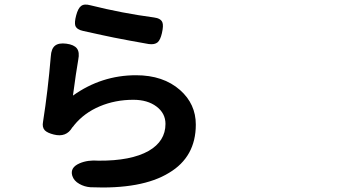

<svg xmlns="http://www.w3.org/2000/svg" viewBox="-20 -784 1540 847"><path d="M378.9 42Q352.5 40 330.1 27.3Q305.7 13.7 298.8 -8.8Q288.1 -44.9 331.1 -63.5Q367.2 -79.1 415 -75.2Q557.6 -74.2 635.7 -118.2Q710 -161.1 710 -237.3Q710 -284.2 670.4 -314Q630.9 -343.8 568.4 -343.8Q488.3 -343.8 419.9 -314.9Q351.6 -286.1 307.6 -232.4Q306.6 -230.5 303.7 -227.1Q300.8 -223.6 298.8 -221.7Q272.5 -176.8 217.8 -190.4Q189.5 -197.3 177.7 -209Q165 -222.7 169.9 -247.1Q191.4 -383.8 204.1 -535.2Q206.1 -569.3 222.7 -582.5Q239.3 -595.7 272.9 -591.3Q306.6 -586.9 319.3 -570.3Q332 -553.7 325.2 -520.5Q315.4 -464.8 301.8 -362.3Q427.7 -452.1 580.1 -452.1Q700.2 -452.1 774.4 -386.7Q843.8 -325.2 843.8 -234.4Q843.8 -91.8 725.6 -21.5Q606.4 51.8 378.9 42ZM635.7 -589.8Q545.9 -605.5 482.4 -618.2Q464.8 -622.1 431.6 -628.9Q371.1 -642.6 346.7 -647.5Q319.3 -653.3 312.5 -669.9Q307.6 -684.6 315.9 -715.8Q324.2 -747.1 336.9 -756.8Q350.6 -768.6 378.9 -760.7Q519.5 -725.6 659.2 -707Q689.5 -703.1 696.3 -685.5Q702.1 -671.9 694.3 -637.7Q687.5 -608.4 675.8 -597.7Q662.1 -585.9 635.7 -589.8Z"/></svg>

Font: Bpmf GenSen Rounded B
Style: B
Weight: 700
Foundry: But Ko
Version: Version 1.320